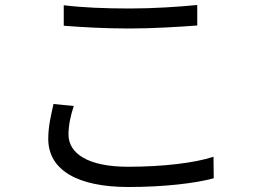

<svg xmlns="http://www.w3.org/2000/svg" viewBox="-20 -723 1040 768"><path d="M235 -702V-620C314 -614 399 -609 499 -609C592 -609 701 -616 769 -621V-703C697 -696 595 -689 499 -689C399 -689 307 -693 235 -702ZM275 -299 194 -307C185 -266 173 -219 173 -168C173 -42 291 25 494 25C636 25 763 10 835 -10L834 -96C759 -71 630 -56 492 -56C332 -56 254 -109 254 -185C254 -222 262 -259 275 -299Z"/></svg>

Font: GenYoGothic2 TW R
Style: Regular
Weight: 400
Version: Version 2.100;PS 2.1;hotconv 16.6.51;makeotf.lib2.5.65220 DE